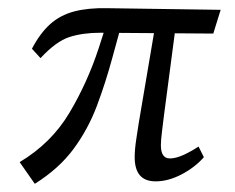

<svg xmlns="http://www.w3.org/2000/svg" viewBox="-20 -437 573 469"><path d="M65 12 28 -41Q105 -87 149 -160.5Q193 -234 221 -319L240 -378H277L255 -298Q238 -235 216.5 -178Q195 -121 159.5 -73Q124 -25 65 12ZM360 6Q309 6 309 -53Q309 -72 313 -98Q317 -124 319 -137L360 -379H410L380 -151Q378 -134 375.5 -114Q373 -94 373 -82Q373 -50 395 -50Q409 -50 427 -58Q445 -66 465 -79L478 -53Q456 -28 423.5 -11Q391 6 360 6ZM79 -295 58 -318Q78 -356 102.5 -378Q127 -400 161 -409Q195 -418 242 -417L519 -413L501 -355L225 -357Q182 -357 149.5 -346.5Q117 -336 79 -295Z"/></svg>

Font: Yrsa Light
Style: Italic
Weight: 300
Italic angle: -7.10001°
Designer: Anna Giedrys (Yrsa+Rasa design), David Brezina (Yrsa art-direction, Rasa art-direction, design)
Foundry: Rosetta Type Foundry
Version: Version 2.004